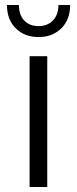

<svg xmlns="http://www.w3.org/2000/svg" viewBox="-20 -752 309 772"><path d="M99 -526H170V0H99ZM8 -732H56Q56 -692 77.5 -669.5Q99 -647 135 -647Q171 -647 193 -670Q215 -693 215 -732H262Q262 -673 226.5 -638Q191 -603 135 -603Q79 -603 43.5 -638Q8 -673 8 -732Z"/></svg>

Font: CMG Sans
Style: Regular
Weight: 400
Designer: Julieta Ulanovsky
Foundry: Julieta Ulanovsky
Version: Version 7.200